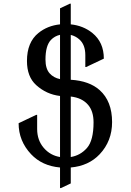

<svg xmlns="http://www.w3.org/2000/svg" viewBox="-20 -874 689 1012"><path d="M296.4 117.2V8.8Q202.1 0.5 144 -61Q78.1 -130.9 78.1 -224.6L170.9 -268.6H175.8V-194.3Q175.8 -134.8 210.9 -94.2Q245.1 -54.7 296.4 -46.4V-368.2Q225.1 -376.5 170.9 -425.3Q122.1 -469.2 122.1 -552.7Q122.1 -651.4 182.6 -700.2Q230.5 -738.8 296.4 -745.6V-830.1L348.1 -854.5H353V-745.6Q418.9 -738.8 466.8 -700.2Q527.3 -651.4 527.3 -564.9L434.6 -521H429.7V-583.5Q429.7 -638.7 397.9 -666.5Q377.9 -684.1 353 -689.9V-453.6Q450.7 -447.8 505.4 -398.9Q570.8 -340.3 570.8 -230.5Q570.8 -130.4 505.4 -61Q447.3 0.5 353 8.8V92.8L301.3 117.2ZM296.4 -457V-690.4Q268.1 -684.1 248.5 -663.6Q219.7 -633.3 219.7 -560.1Q219.7 -511.7 241.7 -487.3Q262.7 -463.9 296.4 -457ZM353 -365.2V-46.4Q403.8 -54.7 438.5 -94.2Q473.1 -133.8 473.1 -229.5Q473.1 -287.1 444.8 -320.8Q413.1 -358.4 353 -365.2Z"/></svg>

Font: Nova Slim
Style: Book
Weight: 400
Version: Version 2.000